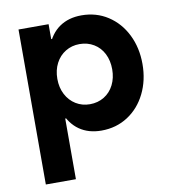

<svg xmlns="http://www.w3.org/2000/svg" viewBox="-82 -589 784 872"><g transform="rotate(-10 310.0 -153.5)"><path d="M59.1 -503.9H197.8V-385.7L175.8 -252L197.8 -101.6V210.9H59.1ZM213.4 -68.8H151.9V-435.1H213.4L163.6 -252Q163.6 -340.8 185.5 -400.1Q207.5 -459.5 249.5 -488.5Q291.5 -517.6 351.1 -517.6Q419.4 -517.6 472.9 -482.9Q526.3 -448.2 556.4 -387.7Q586.4 -327.1 586.4 -252Q586.4 -177.2 556.4 -116.5Q526.4 -55.7 472.9 -21Q419.4 13.7 351.1 13.7Q291.5 13.7 249.5 -15.6Q207.5 -44.9 185.5 -104Q163.6 -163.1 163.6 -252ZM446.8 -252Q446.8 -292.5 430.9 -324Q415 -355.5 386 -373Q356.9 -390.6 320.2 -390.6Q284.3 -390.6 255.4 -373Q226.6 -355.5 210.2 -324Q193.8 -292.5 193.8 -252Q193.8 -211.9 210.2 -180.4Q226.6 -148.9 255.4 -131.1Q284.3 -113.3 320.2 -113.3Q356.9 -113.3 386 -131.1Q415 -148.9 430.9 -180.6Q446.8 -212.3 446.8 -252Z"/></g></svg>

Font: Wanted Sans Std Variable
Style: Regular
Weight: 400
Designer: Original Design by Kil Hyung-jin and Kang Hanbin, Wanted Lab, Inc;
Foundry: Wanted Lab, Inc.
Version: Version 1.003;Glyphs 3.2 (3227)